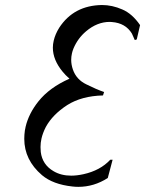

<svg xmlns="http://www.w3.org/2000/svg" viewBox="-20 -726 575 761"><path d="M426.3 -92.8 407.2 -20.5Q352.5 14.6 290.5 14.6Q278.8 14.6 267.1 13.2Q189.9 4.9 146.5 -31.7Q76.2 -91.8 76.2 -175.8Q76.2 -191.9 78.6 -209Q79.6 -212.4 80.1 -216.1Q80.6 -219.7 81.5 -223.6Q93.8 -275.9 132.3 -324.2Q175.8 -378.9 255.4 -414.1Q238.8 -428.7 229 -440.9Q189.5 -488.3 189.5 -537.1Q189.5 -550.8 192.9 -564.9Q198.7 -590.3 214.8 -616.2Q272.5 -704.6 384.3 -706.1Q424.8 -706.1 464.8 -688.5Q503.9 -671.9 535.2 -626.5L522.5 -571.8Q521.5 -567.9 517.6 -567.9H515.6Q512.2 -567.9 512.2 -571.8Q508.8 -580.6 502.9 -592.8Q477.5 -634.8 423.3 -638.7Q420.9 -639.2 415 -639.2Q365.2 -639.2 321.3 -602.1Q288.1 -574.2 271 -533.2Q267.1 -523.4 265.1 -514.2Q262.2 -501.5 262.2 -488.8Q262.2 -469.7 269 -450.2Q282.7 -410.6 322.3 -391.6Q362.3 -371.6 392.6 -361.3L388.2 -347.7Q303.7 -345.7 246.6 -309.6Q188.5 -272 161.6 -222.7Q149.4 -198.7 144.5 -177.2Q140.6 -160.6 140.6 -143.1Q140.6 -133.3 141.6 -123.5Q147.9 -73.2 192.4 -47.4Q222.2 -29.8 262.2 -29.8Q284.7 -29.8 311 -35.6Q377.4 -50.3 417 -92.8Z"/></svg>

Font: Caudex
Style: Italic
Weight: 400
Italic angle: -13°
Version: Version 1.04